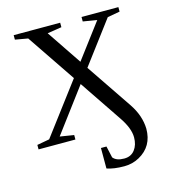

<svg xmlns="http://www.w3.org/2000/svg" viewBox="-125 -758 972 1077"><g transform="rotate(-15 361.0 -219.5)"><path d="M474 174H475Q514 174 536 145.5Q558 117 558 73Q558 20 510 -50L346 -293L156 -39L237 -26V0H23V-26L95 -39L318 -335L128 -616L54 -629V-655H324V-629L241 -616L377 -414L529 -616L448 -629V-655H662V-629L590 -616L406 -371L586 -105Q635 -32 637 44Q637 147 551 194Q511 216 464 216Q403 216 363 202V83H395L410 150Q429 174 474 174Z"/></g></svg>

Font: Libra Serif Modern
Style: Regular
Weight: 400
Designer: Stefan Peev, Context Ltd
Foundry: Stefan Peev, Context Ltd
Version: Version 1.000